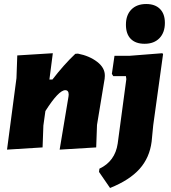

<svg xmlns="http://www.w3.org/2000/svg" viewBox="-20 -741 852 956"><path d="M708 -721Q752 -721 776.5 -696.5Q801 -672 801 -627Q801 -579 774 -551Q747 -523 700 -523Q655 -523 631 -547.5Q607 -572 607 -618Q607 -666 634 -693.5Q661 -721 708 -721ZM15 4 62 -352 66 -465 243 -476 226 -345H241Q298 -419 355 -473L368 -474Q425 -463 464 -433Q503 -403 502 -363L501 -349L463 -119L459 -7L277 4L321 -260L322 -270Q322 -292 305 -292Q272 -292 206 -188L196 -116L192 -7ZM788 -476 792 -472 743 -118 735 -36Q725 44 675 100Q625 156 528 195L473 115L475 99Q553 62 566 -26L609 -347L607 -362H544L537 -373L550 -463H623Z"/></svg>

Font: Alegreya Sans Black
Style: Italic
Weight: 900
Italic angle: -7°
Designer: Juan Pablo del Peral
Foundry: Huerta Tipografica
Version: Version 2.007